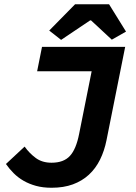

<svg xmlns="http://www.w3.org/2000/svg" viewBox="-20 -873 640 905"><path d="M223 12Q182 12 149.5 3Q117 -6 91 -21Q65 -36 44.5 -56.5Q24 -77 8 -100L96 -182Q119 -150 149 -128Q179 -106 223 -106Q280 -106 309.5 -138Q339 -170 353 -242L412 -537H155L178 -652H570L482 -212Q472 -162 451.5 -120.5Q431 -79 399 -49.5Q367 -20 323.5 -4Q280 12 223 12ZM268 -685 212 -729 334 -853H494L574 -724L507 -686L409 -777H405Z"/></svg>

Font: Source Code Pro
Style: Bold Italic
Weight: 700
Italic angle: -11°
Monospace: yes
Designer: Paul D. Hunt, Teo Tuominen
Foundry: Adobe Systems Incorporated
Version: Version 1.050;PS 1.000;hotconv 16.6.51;makeotf.lib2.5.65220